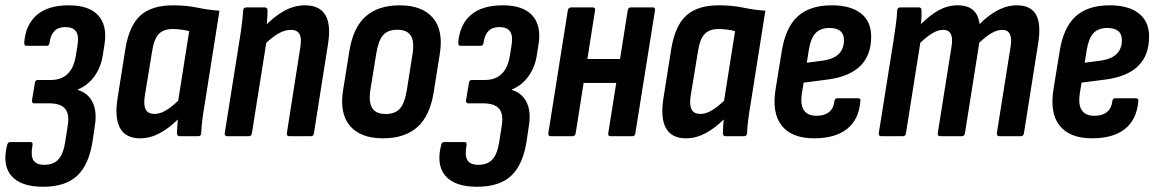

<svg xmlns="http://www.w3.org/2000/svg" viewBox="-39 -520 4417 733"><path d="M125.6 193Q40.2 193 4.6 151.4Q-31 109.9 -12 34.4Q-9 22.4 -1 22.4H77.1Q87.5 22.4 85.1 33.8Q77.7 73.4 88.3 91.3Q99 109.2 130 109.2Q165.1 109.2 184 88.6Q202.8 67.9 210 21.5L219.8 -41.8Q226.6 -84.7 209.4 -105.1Q192.2 -125.5 148.5 -125.5H91Q87.2 -125.5 84.6 -128.8Q82 -132.1 83 -136.5L94.2 -203.7Q94.6 -208.7 97.6 -211.7Q100.6 -214.7 104.6 -214.7H155.9Q195.1 -214.7 219.2 -237.9Q243.2 -261.2 250.4 -306.8L256.8 -345.8Q263 -383.1 251.4 -399.8Q239.8 -416.6 210.1 -416.6Q183.6 -416.6 168.7 -401.4Q153.8 -386.3 150 -356.1Q149.4 -351.7 146.9 -348.4Q144.4 -345.1 140.6 -345.1H61.6Q53.1 -345.1 53.5 -357.1Q58.5 -425 101 -462.4Q143.6 -499.7 223.7 -499.7Q301 -499.7 336.1 -461.1Q371.3 -422.4 359.9 -350.2L353.5 -309.5Q346.5 -263.6 321.9 -229.2Q297.3 -194.8 258.1 -178.2L257.7 -176.8Q297.5 -164.8 314.5 -129.6Q331.5 -94.4 323.5 -42.8L314.9 15.9Q301.5 107.3 256.5 150.1Q211.5 193 125.6 193Z M495.9 8Q440.9 8 419.3 -31Q397.7 -70 410.1 -146.6L439.5 -332.4Q453.9 -422 497.1 -460.9Q540.2 -499.7 621.4 -499.7Q671.9 -499.7 712.9 -491.1Q753.9 -482.4 798.9 -479.1L742.9 -125Q736.7 -89.3 733.3 -61.3Q729.9 -33.4 729.1 -11.4Q728.7 0 717.1 0H647.6Q636.6 0 636.6 -11.4Q636.8 -23.6 637.8 -37Q638.8 -50.4 639.8 -64Q606 -30.2 570 -11.1Q533.9 8 495.9 8ZM551.2 -85.1Q571.6 -85.1 593.6 -98.1Q615.6 -111 641.3 -135.5L683.3 -401.2Q668.5 -405 651.9 -407.1Q635.4 -409.2 620.1 -409.2Q585.2 -409.2 567.1 -390.2Q548.9 -371.1 541.9 -325.2L514.1 -156.1Q508.3 -121 516.7 -103.1Q525.1 -85.1 551.2 -85.1Z M1066.1 0Q1054.7 0 1056.1 -11.4L1107.5 -339.3Q1113.3 -374.6 1104.2 -390.3Q1095.1 -406 1070.6 -406Q1048.2 -406 1022.8 -391.4Q997.4 -376.8 965.9 -345.6L966 -413.6Q1004.8 -455.4 1044.4 -477.6Q1084 -499.7 1125.1 -499.7Q1180.3 -499.7 1202.8 -463.2Q1225.3 -426.6 1213.1 -350.8L1159.5 -11.4Q1158.5 0 1147.6 0ZM829.3 0Q817.5 0 818.9 -11.4L875.5 -366.8Q881.1 -401.2 884.7 -430.9Q888.3 -460.6 889.3 -479.8Q890.1 -491.7 901.3 -491.7H971.4Q982.2 -491.7 982.2 -480.4Q982.6 -463.4 980.3 -437.6Q978 -411.9 975.4 -393.7L979.5 -368.9L922.7 -11.4Q920.9 0 910.7 0Z M1423.1 8Q1337.4 8 1296.9 -39.6Q1256.5 -87.1 1270.9 -176.7L1294.7 -324.2Q1308.7 -414 1356.6 -456.9Q1404.6 -499.7 1487.5 -499.7Q1571.6 -499.7 1613.1 -452.5Q1654.5 -405.2 1640.1 -314.6L1616.9 -169.1Q1602.9 -78.7 1555 -35.4Q1507 8 1423.1 8ZM1433.1 -84.7Q1469.4 -84.7 1487.6 -105.3Q1505.9 -125.8 1513.9 -174.5L1535.7 -312.2Q1543.7 -361.7 1529.2 -384.1Q1514.6 -406.4 1477.9 -406.4Q1442 -406.4 1423.9 -386.2Q1405.7 -365.9 1397.7 -316.8L1375.3 -178.9Q1367.7 -131 1381.7 -107.9Q1395.8 -84.7 1433.1 -84.7Z M1782.6 193Q1697.2 193 1661.6 151.4Q1626 109.9 1645 34.4Q1648 22.4 1656 22.4H1734.1Q1744.5 22.4 1742.1 33.8Q1734.7 73.4 1745.3 91.3Q1756 109.2 1787 109.2Q1822.1 109.2 1841 88.6Q1859.8 67.9 1867 21.5L1876.8 -41.8Q1883.6 -84.7 1866.4 -105.1Q1849.2 -125.5 1805.5 -125.5H1748Q1744.2 -125.5 1741.6 -128.8Q1739 -132.1 1740 -136.5L1751.2 -203.7Q1751.6 -208.7 1754.6 -211.7Q1757.6 -214.7 1761.6 -214.7H1812.9Q1852.1 -214.7 1876.2 -237.9Q1900.2 -261.2 1907.4 -306.8L1913.8 -345.8Q1920 -383.1 1908.4 -399.8Q1896.8 -416.6 1867.1 -416.6Q1840.6 -416.6 1825.7 -401.4Q1810.8 -386.3 1807 -356.1Q1806.4 -351.7 1803.9 -348.4Q1801.4 -345.1 1797.6 -345.1H1718.6Q1710.1 -345.1 1710.5 -357.1Q1715.5 -425 1758 -462.4Q1800.6 -499.7 1880.7 -499.7Q1958 -499.7 1993.1 -461.1Q2028.3 -422.4 2016.9 -350.2L2010.5 -309.5Q2003.5 -263.6 1978.9 -229.2Q1954.3 -194.8 1915.1 -178.2L1914.7 -176.8Q1954.5 -164.8 1971.5 -129.6Q1988.5 -94.4 1980.5 -42.8L1971.9 15.9Q1958.5 107.3 1913.5 150.1Q1868.5 193 1782.6 193Z M2292.1 0Q2281.7 0 2283.1 -11L2357.5 -480.2Q2359.5 -491.7 2368.9 -491.7H2452.9Q2463.5 -491.7 2461.5 -480.2L2386.5 -11Q2385.1 0 2375.1 0ZM2063.9 0Q2052.9 0 2054.3 -11L2128.7 -480.2Q2130.7 -491.7 2141.1 -491.7H2224.1Q2234.7 -491.7 2232.7 -480.2L2158.7 -11Q2156.9 0 2146.4 0ZM2175.4 -203.4 2189.4 -294.7H2346L2331.7 -203.4Z M2579.9 8Q2524.9 8 2503.3 -31Q2481.7 -70 2494.1 -146.6L2523.5 -332.4Q2537.9 -422 2581.1 -460.9Q2624.2 -499.7 2705.4 -499.7Q2755.9 -499.7 2796.9 -491.1Q2837.9 -482.4 2882.9 -479.1L2826.9 -125Q2820.7 -89.3 2817.3 -61.3Q2813.9 -33.4 2813.1 -11.4Q2812.7 0 2801.1 0H2731.6Q2720.6 0 2720.6 -11.4Q2720.8 -23.6 2721.8 -37Q2722.8 -50.4 2723.8 -64Q2690 -30.2 2654 -11.1Q2617.9 8 2579.9 8ZM2635.2 -85.1Q2655.6 -85.1 2677.6 -98.1Q2699.6 -111 2725.3 -135.5L2767.3 -401.2Q2752.5 -405 2735.9 -407.1Q2719.4 -409.2 2704.1 -409.2Q2669.2 -409.2 2651.1 -390.2Q2632.9 -371.1 2625.9 -325.2L2598.1 -156.1Q2592.3 -121 2600.7 -103.1Q2609.1 -85.1 2635.2 -85.1Z M3068.9 8Q2984.4 8 2945.9 -39.8Q2907.5 -87.5 2921.7 -177.9L2945.3 -323.2Q2959.7 -414.6 3006.1 -457.2Q3052.6 -499.7 3136.1 -499.7Q3208.2 -499.7 3247.6 -469Q3286.9 -438.2 3286.9 -380.2Q3286.9 -308.9 3245.3 -268.2Q3203.7 -227.5 3121.8 -216.5L3029.1 -204.5L3022.3 -163.2Q3015.9 -120.1 3030.1 -99Q3044.2 -78 3078.3 -78Q3108.3 -78 3125.9 -92.1Q3143.4 -106.2 3146.6 -133.9Q3148 -144.9 3158 -144.9H3236.1Q3247.7 -144.9 3245.7 -133.9Q3240.1 -63.8 3195 -27.9Q3150 8 3068.9 8ZM3041.1 -280.5 3103.7 -288.7Q3144.2 -294.8 3163.6 -314.6Q3183 -334.4 3183 -366.5Q3183 -390.1 3168.9 -401.6Q3154.8 -413.2 3127.9 -413.2Q3092.8 -413.2 3074.5 -393.4Q3056.1 -373.7 3048.7 -328.4Z M3326.3 0Q3314.5 0 3315.9 -11.4L3372.5 -366.8Q3378.1 -401.8 3381.7 -430.4Q3385.3 -459 3386.3 -480.4Q3387.1 -491.7 3397.7 -491.7H3468.8Q3479.2 -491.7 3479.2 -480.4Q3479.6 -468.6 3479.1 -455.5Q3478.6 -442.4 3476.6 -427.7Q3511.6 -462.8 3545.6 -481.3Q3579.6 -499.7 3617.6 -499.7Q3692 -499.7 3700.7 -428.1Q3735.2 -462.5 3770.6 -481.1Q3806 -499.7 3843.7 -499.7Q3895.5 -499.7 3916 -464.4Q3936.5 -429 3924.3 -353.6L3870.1 -11.4Q3868.7 0 3858.1 0H3776.6Q3765.3 0 3766.7 -12L3819.1 -341.3Q3829.7 -406 3787 -406Q3768.2 -406 3747 -393.9Q3725.8 -381.8 3699.7 -357L3644.9 -11.4Q3643.1 0 3632.9 0H3551.5Q3539.7 0 3541.1 -11.4L3593.5 -341.3Q3604.9 -406 3561.4 -406Q3543 -406 3522 -393.9Q3501 -381.8 3474.5 -357L3419.7 -11.4Q3418.3 0 3407.7 0Z M4129.9 8Q4045.4 8 4006.9 -39.8Q3968.5 -87.5 3982.7 -177.9L4006.3 -323.2Q4020.7 -414.6 4067.1 -457.2Q4113.6 -499.7 4197.1 -499.7Q4269.2 -499.7 4308.6 -469Q4347.9 -438.2 4347.9 -380.2Q4347.9 -308.9 4306.3 -268.2Q4264.7 -227.5 4182.8 -216.5L4090.1 -204.5L4083.3 -163.2Q4076.9 -120.1 4091.1 -99Q4105.2 -78 4139.3 -78Q4169.3 -78 4186.9 -92.1Q4204.4 -106.2 4207.6 -133.9Q4209 -144.9 4219 -144.9H4297.1Q4308.7 -144.9 4306.7 -133.9Q4301.1 -63.8 4256 -27.9Q4211 8 4129.9 8ZM4102.1 -280.5 4164.7 -288.7Q4205.2 -294.8 4224.6 -314.6Q4244 -334.4 4244 -366.5Q4244 -390.1 4229.9 -401.6Q4215.8 -413.2 4188.9 -413.2Q4153.8 -413.2 4135.5 -393.4Q4117.1 -373.7 4109.7 -328.4Z"/></svg>

Font: Sofia Sans Condensed
Style: Italic
Weight: 400
Italic angle: -9°
Designer: Botio Nikoltchev, Ani Petrova
Foundry: lettersoup
Version: Version 4.101